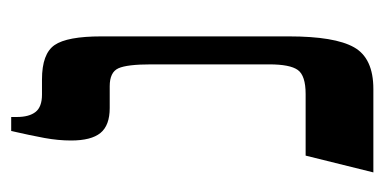

<svg xmlns="http://www.w3.org/2000/svg" viewBox="-192 -495 687 343"><g transform="rotate(-90 151.5 -323.5)"><path d="M15 0 45 -121H155Q188 -121 198 -135Q208 -149 208 -186V-397Q208 -440 201 -455.5Q194 -471 169 -471H130Q99 -471 85.5 -487.5Q72 -504 72 -540Q72 -563 76.5 -587.5Q81 -612 89 -647H114V-637Q114 -615 123 -603.5Q132 -592 154 -592H181Q227 -592 242.5 -569.5Q258 -547 258 -486V-151Q258 -69 238.5 -34.5Q219 0 164 0Z"/></g></svg>

Font: Noto Serif Hebrew Condensed SemiBold
Style: Regular
Weight: 600
Width: 3
Designer: Monotype Design Team
Foundry: Monotype Imaging Inc.
Version: Version 2.004; ttfautohint (v1.8.4.7-5d5b)